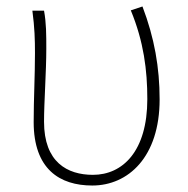

<svg xmlns="http://www.w3.org/2000/svg" viewBox="-20 -560 582 593"><path d="M265 13C376 13 473 -75 473 -253C473 -351 457 -443 420 -540L384 -528C424 -431 435 -343 435 -254C435 -93 359 -20 267 -20C188 -20 116 -59 116 -184C116 -245 123 -338 123 -409C123 -453 123 -489 116 -527H80C87 -474 88 -438 88 -396C88 -325 84 -254 84 -183C84 -38 164 13 265 13Z"/></svg>

Font: Noto Sans CJK HK Thin
Style: Regular
Weight: 100
Designer: Ryoko NISHIZUKA 西塚涼子 (kana, bopomofo & ideographs); Paul D. Hunt (Latin, Greek & Cyrillic); Sandoll Communications 산돌커뮤니
Foundry: Adobe
Version: Version 2.004;hotconv 1.0.118;makeotfexe 2.5.65603